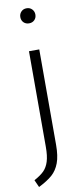

<svg xmlns="http://www.w3.org/2000/svg" viewBox="-104 -789 451 1029"><g transform="rotate(-10 121.5 -274.5)"><path d="M150 -4Q150 57 136 94.5Q122 132 95.5 155.5Q69 179 21 203L3 163Q38 144 56.5 125.5Q75 107 84.5 77Q94 47 94 -3V-523H150ZM162 -711Q162 -693 150.5 -681.5Q139 -670 121 -670Q103 -670 91.5 -681.5Q80 -693 80 -711Q80 -728 91.5 -740Q103 -752 121 -752Q139 -752 150.5 -740Q162 -728 162 -711Z"/></g></svg>

Font: Fira Sans Condensed Light
Style: Regular
Weight: 300
Width: 3
Designer: bBox Type GmbH & Carrois Corporate GbR & Edenspiekermann AG
Foundry: bBox Type GmbH & Carrois Corporate GbR & Edenspiekermann AG
Version: Version 4.301